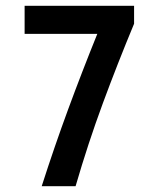

<svg xmlns="http://www.w3.org/2000/svg" viewBox="-20 -643 540 663"><path d="M124 0Q168 -137 215.5 -266Q263 -395 316 -526H65V-623H443V-561Q386 -424 335 -286Q284 -148 241 0Z"/></svg>

Font: Inconsolata
Style: Bold
Weight: 700
Monospace: yes
Designer: Raph Levien, Cyreal, Brenton Simpson
Foundry: Raph Levien, Cyreal, Google
Version: Version 3.100; ttfautohint (v1.8.4.7-5d5b)